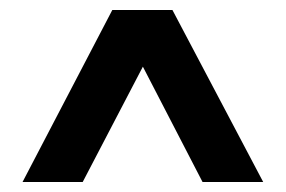

<svg xmlns="http://www.w3.org/2000/svg" viewBox="-20 -680 570 383"><path d="M384 -317 265 -547 145 -317H25L204 -660H324L505 -317Z"/></svg>

Font: TypoPRO Titillium Text
Style: 800 wt
Weight: 800
Designer: Accademia di Belle Arti di Urbino and others
Foundry: Accademia di Belle Arti di Urbino and others.
Version: Version 25.000